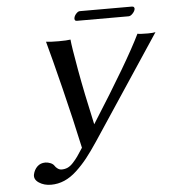

<svg xmlns="http://www.w3.org/2000/svg" viewBox="-55 -828 809 900"><g transform="rotate(-5 349.5 -377.5)"><path d="M376 -161.1Q346.7 -117.2 322.8 -86.9Q298.8 -56.6 270.5 -30.3Q242.2 -3.9 212.2 9Q182.1 22 149.4 22Q116.2 22 92.3 6.1Q68.4 -9.8 73.2 -33.2Q78.1 -55.2 93 -69.6Q107.9 -84 130.9 -84Q142.6 -84 155 -78.9Q167.5 -73.7 172.9 -64.9Q177.2 -57.6 186 -51.3Q194.8 -44.9 204.6 -44.9Q220.2 -44.9 233.2 -50.8Q246.1 -56.6 259.3 -71Q272.5 -85.4 282 -98.9Q291.5 -112.3 308.1 -138.2Q278.8 -273.9 241.7 -423.1Q204.6 -572.3 183.6 -647.9Q200.2 -645 243.2 -645Q281.2 -645 298.8 -647.9Q301.3 -616.7 321.3 -504.9Q341.3 -393.1 375 -242.7Q555.7 -527.3 613.8 -647.9Q625 -645 663.1 -645Q686 -645 698.7 -647.9ZM579.6 -732.9H335.9Q329.6 -732.9 327.1 -737.5Q324.7 -742.2 326.2 -748Q328.1 -757.8 336.9 -767.3Q345.7 -776.9 354 -776.9H599.1Q606 -776.9 608.9 -772.5Q611.8 -768.1 610.4 -763.2Q608.4 -753.4 598.6 -743.2Q588.9 -732.9 579.6 -732.9Z"/></g></svg>

Font: Linux Biolinum G
Style: Italic
Weight: 400
Italic angle: -12°
Designer: Philipp H. Poll
Foundry: Philipp H. Poll
Version: Version 0.5.1